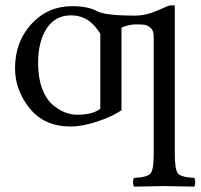

<svg xmlns="http://www.w3.org/2000/svg" viewBox="-20 -462 750 716"><path d="M354 -335.9Q313 -404.8 245.1 -404.8Q186 -404.8 154.1 -356Q122.1 -307.1 122.1 -227.1Q122.1 -172.9 136.5 -133.5Q150.9 -94.2 173.8 -73.7Q196.8 -53.2 220.5 -43.7Q244.1 -34.2 268.1 -34.2Q325.2 -34.2 354 -56.2ZM631.8 110.8Q631.8 170.9 643.8 185.1Q655.8 199.2 704.1 201.2Q708 206.1 708 218Q708 230 704.1 233.9Q618.2 231.9 592.8 231.9Q564.9 231.9 481 233.9Q476.1 230 476.1 218Q476.1 206.1 481 201.2Q528.8 199.2 541 185.5Q553.2 171.9 553.2 111.8V-327.1Q553.2 -348.1 541.5 -358.2Q529.8 -368.2 518.8 -369.6Q507.8 -371.1 485.8 -371.1Q461.9 -371.1 433.1 -358.9V-50.8Q397.9 -26.9 342 -8.5Q286.1 9.8 244.1 9.8Q145 9.8 90.6 -58.1Q36.1 -126 36.1 -207Q36.1 -306.2 97.2 -372.6Q158.2 -439 249 -439Q308.1 -439 342.8 -419.9Q373.5 -403.8 482.9 -403.8Q524.9 -403.8 567.4 -422.9Q609.9 -441.9 615.2 -441.9H631.8Z"/></svg>

Font: Linux Libertine Capitals
Style: Small Caps
Weight: 400
Designer: Philipp H. Poll
Foundry: Philipp H. Poll
Version: Version 5.1.3